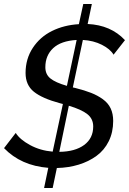

<svg xmlns="http://www.w3.org/2000/svg" viewBox="-29 -835 646 962"><path d="M540 -561Q523.4 -589.4 481.4 -610.6Q439.5 -631.8 386.2 -634.8L335.9 -397L349.1 -394Q395.5 -382.3 427.7 -369.6Q460 -356.9 486.3 -337.9Q512.7 -318.8 525.4 -292Q538.1 -265.1 538.1 -229Q538.1 -172.4 515.9 -127.4Q493.7 -82.5 454.6 -54Q415.5 -25.4 365 -10Q314.5 5.4 255.9 6.8L234.9 106.9H191.9L212.9 5.9Q76.2 -4.9 -8.8 -92.8L49.8 -168.9Q70.8 -135.7 121.6 -108.2Q172.4 -80.6 234.9 -75.2L286.1 -314Q283.7 -314.5 278.6 -315.9Q273.4 -317.4 271 -317.9Q182.6 -341.8 140.9 -375.2Q99.1 -408.7 99.1 -469.2Q99.1 -540 135.3 -595Q171.4 -649.9 231.4 -679.7Q291.5 -709.5 366.2 -713.9L388.2 -814.9H431.2L410.2 -714.8Q526.4 -709.5 597.2 -633.8ZM198.2 -498Q198.2 -462.4 223.6 -441.9Q249 -421.4 306.2 -404.8L355 -634.8Q276.9 -630.4 237.5 -593.8Q198.2 -557.1 198.2 -498ZM438 -201.2Q438 -240.2 408.2 -263.4Q378.4 -286.6 315.9 -305.2L268.1 -74.2Q347.2 -75.2 392.6 -108.6Q438 -142.1 438 -201.2Z"/></svg>

Font: Rawline Medium
Style: Italic
Weight: 500
Italic angle: -12°
Designer: Matt McInerney, Pablo Impallari, Rodrigo Fuenzalida
Foundry: Matt McInerney, Pablo Impallari, Rodrigo Fuenzalida
Version: Version 4.020;PS 004.020;hotconv 1.0.88;makeotf.lib2.5.64775